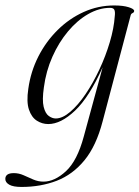

<svg xmlns="http://www.w3.org/2000/svg" viewBox="-95 -458 524 722"><path d="M291 -2Q267 90.5 222.8 144.5Q178.5 198.5 118.2 221.8Q58 245 -14 245Q-45.5 245 -60.2 236.5Q-75 228 -75 215Q-75 193 -43 193Q-24 193 -6.2 201Q11.5 209 30 217Q48.5 225 68.5 225Q110.5 225 153 185.8Q195.5 146.5 220 55.5L291 -205Q240.5 -92.5 187.2 -42Q134 8.5 86.5 8.5Q63.5 8.5 43.5 -4.2Q23.5 -17 13.8 -46Q4 -75 11.5 -124.5Q20.5 -189 49.2 -245.5Q78 -302 121.8 -345.2Q165.5 -388.5 220 -413Q274.5 -437.5 334.5 -437.5Q367.5 -437.5 388.5 -431Q409.5 -424.5 409.5 -417Q409.5 -411.5 403.8 -409Q398 -406.5 396.5 -401ZM70 -129.5Q63 -81.5 69.2 -56.2Q75.5 -31 88.5 -21.8Q101.5 -12.5 114.5 -12.5Q140 -12.5 169.2 -37.5Q198.5 -62.5 226.8 -104.2Q255 -146 278.8 -196.8Q302.5 -247.5 318 -299.8Q333.5 -352 336.5 -396.5Q338.5 -411.5 335.5 -420Q332.5 -428.5 319 -428.5Q277.5 -428.5 236.5 -405Q195.5 -381.5 160.8 -340Q126 -298.5 102 -244.5Q78 -190.5 70 -129.5Z"/></svg>

Font: Fraunces 144pt Light
Style: Italic
Weight: 300
Italic angle: -16°
Version: Version 1.000;[0bf87f6ff]